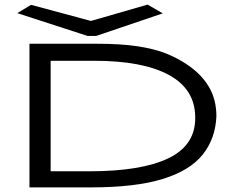

<svg xmlns="http://www.w3.org/2000/svg" viewBox="-20 -813 1040 834"><path d="M108 1V-623H398Q505 -623 577.5 -612Q650 -601 700.5 -581Q751 -561 792 -533Q854 -492 887 -436.5Q920 -381 920 -308Q916 -211 860.5 -141.5Q805 -72 686.5 -35.5Q568 1 374 1ZM200 -69H368Q595 -69 712.5 -126Q830 -183 828 -304Q827 -426 713.5 -487.5Q600 -549 390 -549H200ZM621 -793 687 -755 398 -657H360L55 -756L115 -792L375 -722Z"/></svg>

Font: Inconsolata UltraExpanded
Style: Regular
Weight: 400
Width: 9
Monospace: yes
Designer: Raph Levien, Cyreal, Brenton Simpson
Foundry: Raph Levien, Cyreal, Google
Version: Version 3.000; ttfautohint (v1.8.2.53-6de2)